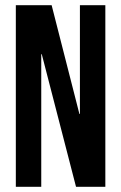

<svg xmlns="http://www.w3.org/2000/svg" viewBox="-20 -720 467 740"><path d="M41 -700H179L286 -281H288V-700H386V0H273L141 -511H139V0H41Z"/></svg>

Font: kids-team
Style: team
Weight: 400
Designer: Ryoichi Tsunekawa, Thomas Gollenia, Laura Emeder
Foundry: Ryoichi Tsunekawa, Thomas Gollenia, Laura Emeder
Version: Version 2.000